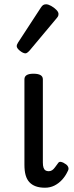

<svg xmlns="http://www.w3.org/2000/svg" viewBox="-20 -859 345 896"><path d="M190 17Q165 17 147 10.5Q129 4 117 -9Q105 -22 99.5 -42Q94 -62 94 -90V-489Q94 -502 104.5 -508.5Q115 -515 136 -515Q158 -515 169 -508.5Q180 -502 180 -489V-101Q180 -86 183 -77Q186 -68 192 -64Q198 -60 207 -60Q216 -60 223 -64.5Q230 -69 236.5 -78Q243 -87 252 -99Q256 -105 265 -103.5Q274 -102 285 -94Q294 -89 298 -80Q302 -71 297 -62Q286 -38 270 -20.5Q254 -3 234 7Q214 17 190 17ZM99 -610Q88 -610 73 -622Q58 -634 58 -644Q58 -647 59 -650Q60 -653 64 -660L171 -824Q176 -832 181.5 -835.5Q187 -839 195 -839Q205 -839 218.5 -831.5Q232 -824 242.5 -813.5Q253 -803 253 -794Q253 -787 250.5 -782.5Q248 -778 241 -770L118 -623Q106 -610 99 -610Z"/></svg>

Font: Playwrite PE
Style: Regular
Weight: 400
Designer: Veronika Burian, José Scaglione
Foundry: TypeTogether
Version: Version 1.002